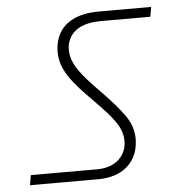

<svg xmlns="http://www.w3.org/2000/svg" viewBox="-47 -717 658 692"><g transform="rotate(-5 282.0 -371.0)"><path d="M281 -70C369 -70 417 -118 426 -179C427 -190 428 -197 428 -202C428 -233 419 -261 400 -288C381 -315 353 -347 316 -385C249 -453 216 -494 216 -543C216 -550 216 -556 217 -560C228 -616 278 -637 339 -637H519L525 -672H336C253 -672 190 -641 177 -565C176 -560 175 -551 175 -540C175 -476 214 -428 289 -353C356 -285 387 -248 387 -200C387 -193 387 -187 386 -184C379 -139 341 -106 281 -106H40L34 -70Z"/></g></svg>

Font: Momo Neue ExtLt
Style: Italic
Weight: 200
Italic angle: -10°
Designer: Ninad Kale (Devanagari), Jonny Pinhorn (Latin)
Foundry: Indian Type Foundry
Version: 4.004